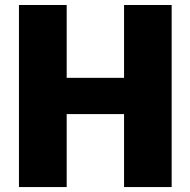

<svg xmlns="http://www.w3.org/2000/svg" viewBox="-20 -756 769 776"><path d="M481.4 -441.4H249.5V-735.8H56.6V0H249.5V-294.9H481.4V0H673.8V-735.8H481.4Z"/></svg>

Font: Estedad Black
Style: Regular
Weight: 900
Designer: Amin Abedi
Version: Version 7.3